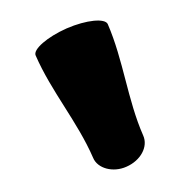

<svg xmlns="http://www.w3.org/2000/svg" viewBox="-31 -1015 273 278"><g transform="rotate(-5 106.0 -876.5)"><path d="M26 -942C44 -888 78 -841 96 -787C101 -771 123 -763 143 -770C164 -777 177 -796 171 -813C153 -866 152 -924 134 -978C131 -987 104 -987 74 -977C45 -967 23 -951 26 -942Z"/></g></svg>

Font: Nupuram SemiBold
Style: Regular
Weight: 600
Designer: Santhosh Thottingal (santhosh.thottingal@gmail.com)
Foundry: SMC
Version: Version 1.000